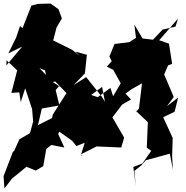

<svg xmlns="http://www.w3.org/2000/svg" viewBox="-27 -934 1049 1083"><path d="M769 0 795 -30 931 -67 948 23 944 -53 947 -156 903 -252 879 -305 873 -264 892 -272 958 -304 978 -384 915 -335 953 -387 899 -514 921 -565 944 -574 926 -688 871 -707 977 -829 963 -784 890 -767 836 -710 777 -717 731 -795 740 -720 701 -696 619 -686 590 -615 603 -589 576 -558 612 -540 654 -464 611 -391 596 -438 524 -386 459 -408 429 -386 427 -354 549 -444 565 -360 547 -389 459 -499 388 -454 452 -520 463 -625 398 -643 424 -618 380 -653 273 -706 292 -779 322 -830 303 -882 258 -914 185 -912 150 -902 100 -775 86 -787 64 -722 20 -633 98 -671 9 -565 10 -594 70 -537 37 -410 82 -413 90 -358 115 -436 154 -319 160 -248 142 -183 82 -148 53 -83 46 -78 -7 60 -2 129 40 74 122 7 175 28 217 3 234 -94 263 -116 336 -102 301 -178 334 -247 309 -327 292 -281 187 -228 209 -322 308 -339 287 -426 304 -446 311 -445 273 -470 195 -550 227 -537 243 -467 285 -474 348 -409 271 -288 264 -258 284 -208 380 -140 404 -110 451 -129 429 -59 441 -52 428 -63 518 -108 657 -102 673 -157 668 -167 607 -272 662 -344 712 -373 681 -406 731 -442 660 -471 714 -430 774 -464 757 -323 744 -306 811 -285 737 -311 807 -245 801 -101 826 -83 776 -12 725 8 739 115 731 30Z"/></svg>

Font: Hussar Lance
Style: Regular
Weight: 700
Foundry: Cannot Into Space Fonts, PlusOne Fonts
Version: Version 2.27